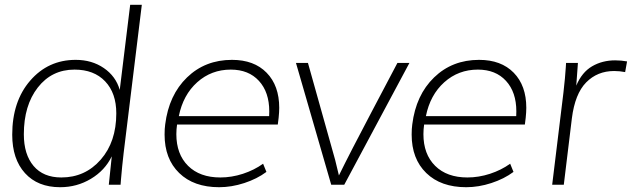

<svg xmlns="http://www.w3.org/2000/svg" viewBox="-20 -760 2600 790"><path d="M286.6 -473.6Q192.9 -473.6 135.5 -399.9Q78.1 -326.2 78.1 -207.5Q78.1 -124.5 118.2 -77.1Q158.2 -29.8 232.4 -29.8Q330.1 -29.8 394.3 -103Q458.5 -176.3 458.5 -293.5Q458.5 -377 412.6 -425.3Q366.7 -473.6 286.6 -473.6ZM30.3 -205.6Q30.3 -342.8 104.2 -428.2Q178.2 -513.7 291.5 -513.7Q357.9 -513.7 407.2 -480Q456.5 -446.3 472.7 -390.1L515.6 -740.2H563.5L488.8 -130.9Q485.8 -107.9 482.7 -75.2Q479.5 -42.5 477.8 -21.7Q476.1 -1 476.1 0H427.7L439.9 -116.7Q411.6 -58.6 354 -24.2Q296.4 10.3 227.5 10.3Q135.3 10.3 82.8 -47.6Q30.3 -105.5 30.3 -205.6Z M715.8 -282.2H1087.4Q1087.9 -289.1 1087.9 -301.8Q1087.9 -380.9 1045.4 -427.2Q1002.9 -473.6 929.7 -473.6Q849.6 -473.6 791.5 -421.6Q733.4 -369.6 715.8 -282.2ZM881.8 10.3Q777.3 10.3 717.3 -48.1Q657.2 -106.4 657.2 -206.5Q657.2 -230.5 659.7 -248Q674.8 -369.1 749.5 -441.4Q824.2 -513.7 934.6 -513.7Q1025.4 -513.7 1077.1 -460.7Q1128.9 -407.7 1128.9 -316.4Q1128.9 -299.3 1126.5 -275.9L1123 -247.6H708.5Q705.6 -227.1 705.6 -208Q705.6 -125.5 753.9 -77.6Q802.2 -29.8 886.7 -29.8Q933.1 -29.8 979.5 -44.9Q1025.9 -60.1 1062.5 -86.4L1076.2 -52.7Q1037.6 -23.9 985.1 -6.8Q932.6 10.3 881.8 10.3Z M1342.8 0 1197.8 -501H1247.1L1358.9 -102.5L1374.5 -38.1Q1419.9 -130.9 1510 -301.5Q1600.1 -472.2 1615.2 -501H1664.6L1396.5 0Z M1732.4 -282.2H2104Q2104.5 -289.1 2104.5 -301.8Q2104.5 -380.9 2062 -427.2Q2019.5 -473.6 1946.3 -473.6Q1866.2 -473.6 1808.1 -421.6Q1750 -369.6 1732.4 -282.2ZM1898.4 10.3Q1793.9 10.3 1733.9 -48.1Q1673.8 -106.4 1673.8 -206.5Q1673.8 -230.5 1676.3 -248Q1691.4 -369.1 1766.1 -441.4Q1840.8 -513.7 1951.2 -513.7Q2042 -513.7 2093.8 -460.7Q2145.5 -407.7 2145.5 -316.4Q2145.5 -299.3 2143.1 -275.9L2139.6 -247.6H1725.1Q1722.2 -227.1 1722.2 -208Q1722.2 -125.5 1770.5 -77.6Q1818.8 -29.8 1903.3 -29.8Q1949.7 -29.8 1996.1 -44.9Q2042.5 -60.1 2079.1 -86.4L2092.8 -52.7Q2054.2 -23.9 2001.7 -6.8Q1949.2 10.3 1898.4 10.3Z M2252 0 2298.3 -378.9Q2301.8 -406.7 2304.4 -437.3Q2307.1 -467.8 2308.1 -484.4L2309.1 -501H2357.9L2351.1 -407.7Q2374 -462.4 2416 -487.1Q2458 -511.7 2511.2 -511.7Q2535.6 -511.7 2560.1 -507.3L2552.2 -463.4Q2529.3 -467.8 2506.8 -467.8Q2438 -467.8 2391.8 -420.9Q2345.7 -374 2333 -272.9L2299.8 0Z"/></svg>

Font: Muli
Style: ExtraLightItalic
Weight: 200
Italic angle: -7°
Designer: Vernon Adams
Foundry: newtypography
Version: Version 2.0; ttfautohint (v1.00rc1.2-2d82) -l 8 -r 50 -G 200